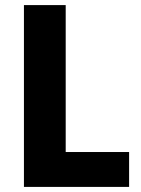

<svg xmlns="http://www.w3.org/2000/svg" viewBox="-20 -734 553 754"><path d="M74 0H487V-137H238V-714H74Z"/></svg>

Font: Noto Sans Lao SemiCondensed ExtraBold
Style: Regular
Weight: 800
Width: 4
Designer: Monotype Design Team
Foundry: Monotype Imaging Inc.
Version: Version 2.003